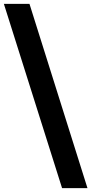

<svg xmlns="http://www.w3.org/2000/svg" viewBox="-20 -760 472 990"><path d="M132 -740 431 210H300L0 -740Z"/></svg>

Font: Georama ExtraCondensed Thin
Style: Bold
Weight: 700
Version: Version 1.001